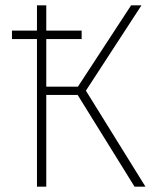

<svg xmlns="http://www.w3.org/2000/svg" viewBox="-20 -702 582 722"><path d="M303 -361 527 0H486L272 -345H154V0H119V-555H25V-587H119V-682H154V-587H287V-555H154V-376H273L473 -682H512Z"/></svg>

Font: Fira Sans UltraLight
Style: Regular
Weight: 200
Designer: Carrois Corporate & Edenspiekermann AG
Foundry: Carrois Corporate GbR & Edenspiekermann AG
Version: Version 4.106;PS 004.106;hotconv 1.0.70;makeotf.lib2.5.58329